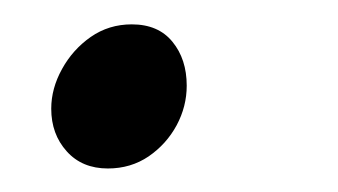

<svg xmlns="http://www.w3.org/2000/svg" viewBox="-20 -489 282 160"><path d="M69.9 -348.6Q48.4 -348.6 35.6 -362.9Q22.7 -377.2 22.7 -398.4Q22.7 -415.3 31.7 -431.5Q40.6 -447.7 55.6 -458.2Q70.7 -468.7 89.8 -468.7Q111.9 -468.7 123.7 -454.2Q135.6 -439.7 135.6 -417.6Q135.6 -400.3 127.2 -384.6Q118.7 -368.9 103.9 -358.7Q89 -348.6 69.9 -348.6Z"/></svg>

Font: Source Sans Variable
Style: Italic
Weight: 200
Italic angle: -11°
Designer: Paul D. Hunt
Foundry: Adobe Systems Incorporated
Version: Version 3.006;hotconv 1.0.111;makeotfexe 2.5.65597